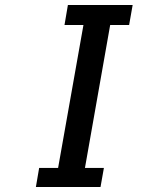

<svg xmlns="http://www.w3.org/2000/svg" viewBox="-20 -745 640 765"><path d="M136 -76H211.5L312.5 -645.5H237L250.5 -725H508.5L494.5 -645.5H419L318.5 -76H394L380.5 0H123Z"/></svg>

Font: JuliaMono Medium
Style: Italic
Weight: 500
Italic angle: -9°
Monospace: yes
Designer: cormullion
Foundry: corm
Version: Version 0.054; ttfautohint (v1.8.4)